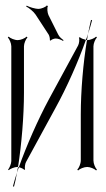

<svg xmlns="http://www.w3.org/2000/svg" viewBox="-20 -620 393 713"><path d="M77 -596C87 -591 104 -578 112 -566L161 -491C164 -486 166 -474 165 -471L168 -469C170 -473 181 -477 187 -477C196 -477 208 -472 214 -468L216 -471C210 -475 200 -483 196 -492L160 -564C156 -572 154 -592 158 -597L154 -600C151 -594 132 -587 124 -587C109 -587 89 -594 79 -599ZM9 -481C15 -475 22 -459 22 -448V-22C22 -12 15 4 10 10L12 12C18 7 34 0 44 0H47C60 -83 69 -189 69 -276V-448C69 -459 76 -475 82 -481L79 -484C73 -478 57 -471 46 -471C34 -471 18 -478 12 -484ZM299 -472C300 -472 302 -471 303 -471C304 -479 306 -487 307 -494C305 -487 302 -480 299 -472ZM307 -494C313 -512 318 -530 322 -545L318 -546C314 -531 311 -513 307 -494ZM267 10 270 13C276 7 292 0 304 0C315 0 331 7 337 13L340 10C334 4 327 -12 327 -24V-448C327 -459 334 -475 340 -481L337 -484C331 -478 315 -471 304 -471H303C289 -388 280 -282 280 -195V-24C280 -12 273 4 267 10ZM50 1C58 3 68 7 70 11L73 9C71 4 73 -13 77 -19L186 -219C228 -295 271 -392 299 -472C291 -474 279 -478 277 -482L273 -480C276 -475 274 -458 270 -451L162 -252C121 -176 78 -78 50 1ZM43 21C45 14 48 8 50 1C49 1 48 0 47 0C46 7 44 14 43 21ZM28 72 32 73C36 58 40 40 43 21C37 39 32 57 28 72Z"/></svg>

Font: Armata Saber
Style: Rg
Weight: 400
Designer: Jasper
Foundry: Cannot Into Space Fonts
Version: Version 0.970